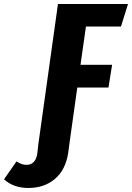

<svg xmlns="http://www.w3.org/2000/svg" viewBox="-182 -713 656 954"><path d="M245 -581 218 -391H375L357 -278H202L163 0L157 46Q144 131 91 176Q38 221 -41 221Q-115 221 -162 178L-100 89Q-86 98 -75 102Q-64 106 -49 106Q-28 106 -14.5 92Q-1 78 3 52L9 0L106 -693H454L419 -581Z"/></svg>

Font: Fira Sans Extra Condensed
Style: Bold Italic
Weight: 700
Width: 3
Italic angle: -8°
Designer: Carrois Corporate & Edenspiekermann AG
Foundry: Carrois Corporate GbR & Edenspiekermann AG
Version: Version 4.203